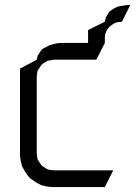

<svg xmlns="http://www.w3.org/2000/svg" viewBox="-20 -758 548 778"><path d="M61 -128.9V-480L128.9 -516.1L132.8 -532.2L138.2 -541L147 -554.2L150.9 -559.1L164.1 -565.9L181.2 -575.2L207 -582L224.1 -584H336.9V-636.2L404.8 -669.9L409.2 -688L413.1 -694.8L421.9 -709L425.8 -712.9L439 -722.2L456.1 -731L481.9 -735.8L499 -737.8H507.8L474.1 -669.9L456.1 -668L448.2 -666L439 -661.1L425.8 -651.9L421.9 -647.9L413.1 -636.2L409.2 -627L405.8 -618.2L404.8 -602.1V-584L370.1 -516.1H198.2L181.2 -513.2L171.9 -511.2L164.1 -506.8L150.9 -498L147 -494.1L138.2 -480L132.8 -473.1L130.9 -463.9L128.9 -445.8V-137.2L130.9 -120.1L132.8 -110.8L138.2 -103L147 -89.8L150.9 -85.9L164.1 -77.1L171.9 -71.8L181.2 -69.8L198.2 -67.9H439L404.8 0H189.9L171.9 -2L147 -7.8L128.9 -17.1L104 -34.2L95.2 -43L78.1 -67.9L68.8 -85.9L63 -110.8Z"/></svg>

Font: Petahja
Style: Regular
Weight: 400
Designer: T. Christopher White
Version: Version 1.1